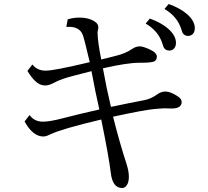

<svg xmlns="http://www.w3.org/2000/svg" viewBox="-20 -879 1040 961"><path d="M318.8 -782.2Q347.7 -791 377.9 -791Q425.3 -791 455.1 -770.5Q472.2 -759.3 472.2 -742.7Q472.2 -734.4 469.2 -724.1Q468.3 -721.2 468.3 -716.3Q468.3 -673.8 486.8 -581.1Q536.1 -593.8 558.1 -599.1Q607.4 -610.8 641.1 -633.8Q660.2 -647 679.2 -647Q695.3 -647 727.1 -632.8Q765.1 -615.7 765.1 -595.7Q765.1 -575.7 748.5 -570.3Q731.4 -564.9 684.6 -564.9H678.2Q616.2 -564.9 495.1 -537.1Q513.7 -433.6 535.2 -344.2L545.9 -346.2L623.5 -362.3Q690.4 -375.5 700.7 -377.4Q734.4 -383.3 767.1 -406.7Q786.6 -420.9 808.1 -420.9Q833.5 -420.9 870.1 -396.5Q889.2 -384.3 889.2 -368.7Q889.2 -335.9 839.4 -335.9Q830.6 -335.9 819.8 -336.4Q807.6 -336.9 802.7 -336.9Q792 -336.9 772.5 -335Q760.7 -334 750 -333Q701.7 -328.6 545.9 -294.9Q578.6 -164.6 612.3 -62Q625 -22.9 625 5.4Q625 32.7 614.7 47.9Q605.5 62 590.8 62Q543 62 534.2 -15.6Q525.9 -88.4 486.8 -280.8Q288.6 -233.9 232.9 -207Q210.9 -195.8 196.8 -195.8Q144.5 -195.8 103 -271L127.9 -303.2Q151.9 -270 194.8 -270Q229 -270 292.5 -286.6Q371.1 -307.1 477.1 -331.1Q456.1 -423.3 438 -522.9Q413.1 -516.1 353 -501Q284.7 -483.9 250.5 -464.8Q225.1 -451.2 207 -451.2Q178.2 -451.2 154.3 -475.1Q137.2 -491.7 117.2 -523.9L142.1 -556.2Q166.5 -525.4 207.5 -525.4Q231 -525.4 281.2 -535.2Q356.9 -550.3 429.2 -567.9L427.2 -576.2Q400.4 -690.9 393.6 -706.1Q377 -744.6 326.7 -744.6Q322.3 -744.6 312 -744.1ZM730 -786.1Q784.7 -766.6 819.3 -737.3Q860.8 -702.1 860.8 -664.6Q860.8 -643.6 847.7 -632.8Q838.9 -626 827.6 -626Q807.1 -626 798.8 -643.1Q797.4 -646 793 -660.2Q773.4 -723.6 709 -761.2ZM824.2 -858.9Q878.9 -839.4 913.6 -810.5Q955.1 -775.4 955.1 -737.8Q955.1 -716.3 941.9 -706.1Q932.6 -699.2 921.9 -699.2Q901.4 -699.2 893.1 -716.3Q891.6 -719.2 887.2 -733.4Q867.2 -796.9 803.2 -834Z"/></svg>

Font: BIZ UDMincho
Style: Regular
Weight: 400
Monospace: yes
Designer: TypeBank Co., Ltd.
Foundry: Morisawa Inc.
Version: Version 1.06